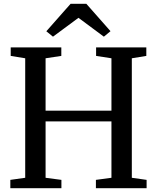

<svg xmlns="http://www.w3.org/2000/svg" viewBox="-20 -993 828 1013"><path d="M113 -55V-685.5L36.5 -698V-743H303.5V-698L220.5 -685.5V-409H568V-685.5L487 -698V-743H752V-698L675.5 -685.5V-55L753.5 -44V0H486V-44L568 -55V-352.5H220.5V-55L304 -44V0H34.5V-44ZM352.5 -973H435.5L563 -828.5L528 -799.5L394 -899L259.5 -799.5L224.5 -828Z"/></svg>

Font: Merriweather Text
Style: Regular
Weight: 400
Designer: Eben Sorkin
Foundry: Eben Sorkin
Version: Version 2.100; ttfautohint (v1.7.19-72a1) -l 8 -r 50 -G 200 